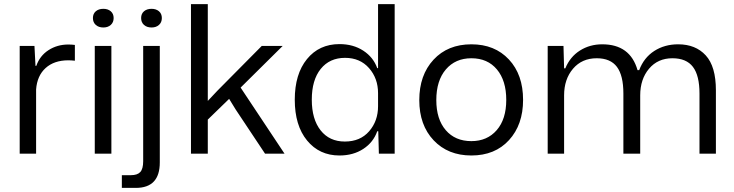

<svg xmlns="http://www.w3.org/2000/svg" viewBox="-20 -749 3576 936"><path d="M76 0V-525H148L153 -428H157Q174 -477 216.5 -504.5Q259 -532 313 -532Q327 -532 345 -530V-453Q327 -455 313 -455Q244 -455 202.5 -417.5Q161 -380 156 -313V0Z M442 0V-525H523V0ZM484 -615Q461 -615 447 -627.5Q433 -640 433 -661Q433 -682 447 -694Q461 -706 484 -706Q506 -706 520 -694Q534 -682 534 -661Q534 -640 520 -627.5Q506 -615 484 -615Z M574 167V105H618Q650 105 664 89.5Q678 74 678 37V-525H759V43Q759 167 642 167ZM719 -615Q696 -615 682 -627.5Q668 -640 668 -661Q668 -682 682 -694Q696 -706 719 -706Q741 -706 755 -694Q769 -682 769 -661Q769 -640 755 -627.5Q741 -615 719 -615Z M911 0V-729H993V-257L1040 -307L1256 -525H1358L1153 -322L1367 0H1272L1129 -215L1097 -267L993 -166V0Z M1635 9Q1537 9 1477 -64Q1417 -137 1417 -263Q1417 -388 1476.5 -461Q1536 -534 1635 -534Q1702 -534 1751 -502Q1800 -470 1819 -417H1823V-729H1904V0H1827L1824 -109H1819Q1800 -55 1751 -23Q1702 9 1635 9ZM1823 -231V-295Q1823 -367 1779 -417Q1735 -467 1662 -467Q1587 -467 1543.5 -413Q1500 -359 1500 -263Q1500 -168 1543 -113.5Q1586 -59 1661 -59Q1736 -59 1779.5 -109Q1823 -159 1823 -231Z M2278 9Q2164 9 2094 -65Q2024 -139 2024 -261Q2024 -383 2093.5 -458Q2163 -533 2278 -533Q2392 -533 2461 -459Q2530 -385 2530 -262Q2530 -141 2461.5 -66Q2393 9 2278 9ZM2278 -61Q2355 -61 2401.5 -114.5Q2448 -168 2448 -262Q2448 -356 2402.5 -410.5Q2357 -465 2278 -465Q2200 -465 2153.5 -410.5Q2107 -356 2107 -261Q2107 -168 2153 -114.5Q2199 -61 2278 -61Z M2650 0V-525H2727L2730 -416H2736Q2759 -472 2807 -502.5Q2855 -533 2916 -533Q3052 -533 3088 -407H3096Q3119 -468 3169.5 -500.5Q3220 -533 3286 -533Q3371 -533 3420.5 -479Q3470 -425 3470 -309V0H3390V-293Q3390 -381 3358 -423Q3326 -465 3258 -465Q3187 -465 3144 -414Q3101 -363 3101 -284V0H3019V-293Q3019 -381 2987.5 -423Q2956 -465 2889 -465Q2817 -465 2773.5 -414Q2730 -363 2730 -284V0Z"/></svg>

Font: Mona Sans
Style: Regular
Weight: 400
Designer: Deni Anggara
Foundry: GitHub
Version: Version 2.000;Glyphs 3.2.3 (3260)